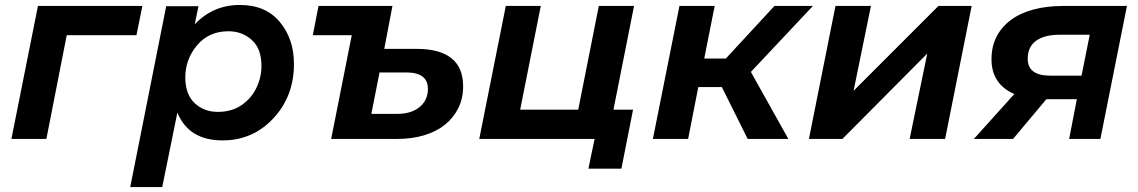

<svg xmlns="http://www.w3.org/2000/svg" viewBox="-20 -560 4588 774"><path d="M133 -536H554L530 -418H249L167 0H26Z M634 194H505L650 -535H780L765 -462Q839 -540 947 -540Q1051 -540 1108 -471.5Q1165 -403 1165 -302Q1165 -172 1082 -83Q999 6 877 6Q741 6 695 -106ZM858 -109Q914 -109 953.5 -136Q993 -163 1013.5 -205.5Q1034 -248 1034 -294Q1034 -364 995 -399Q956 -434 901 -434Q822 -434 774.5 -377.5Q727 -321 727 -248Q727 -180 764.5 -144.5Q802 -109 858 -109Z M1241 -418 1264 -536H1562L1529 -363H1659Q1847 -363 1847 -212Q1847 -164 1828 -125Q1809 -86 1774.5 -58Q1740 -30 1691 -15Q1642 0 1582 0H1315L1398 -418ZM1582 -101Q1638 -101 1671.5 -128.5Q1705 -156 1705 -202Q1705 -268 1617 -268H1510L1477 -101Z M2019 -536H2160L2077 -118H2311L2394 -536H2536L2453 -118H2532L2485 120H2352L2377 0H1912Z M2719 -536H2861L2819 -324H2906L3102 -536H3257L3007 -270L3158 0H2994L2890 -209H2795L2754 0H2612Z M3348 -536H3491L3421 -194L3763 -536H3897L3790 0H3647L3718 -344L3376 0H3241Z M3906 0 4069 -181Q3977 -221 3977 -321Q3977 -372 3997 -411.5Q4017 -451 4054.5 -479Q4092 -507 4145.5 -521.5Q4199 -536 4266 -536H4523L4416 0H4290L4321 -160H4198L4064 0ZM4340 -255 4373 -420H4253Q4190 -420 4156.5 -395.5Q4123 -371 4123 -323Q4123 -255 4214 -255Z"/></svg>

Font: Argentum Sans Medium
Style: Italic
Weight: 500
Italic angle: -11°
Designer: Julieta Ulanovsky (font), Cristiano Sobral (main changes and remaster)
Foundry: Julieta Ulanovsky (font), Cristiano Sobral (main changes and remaster)
Version: Version 2.007;June 15, 2022;FontCreator 14.0.0.2814 64-bit; 